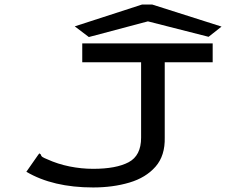

<svg xmlns="http://www.w3.org/2000/svg" viewBox="-20 -814 1040 845"><path d="M390 11Q213 11 96 -58L147 -131L153 -139L159 -135Q161 -127 167 -123Q173 -119 188 -113Q234 -92 286 -81.5Q338 -71 390 -71Q491 -71 546 -100Q601 -129 601 -208V-540H342V-623H916V-540H705V-209Q707 -129 664.5 -80.5Q622 -32 549.5 -10.5Q477 11 390 11ZM371 -651 309 -698 605 -794H650L955 -697L898 -652L631 -720Z"/></svg>

Font: Inconsolata UltraExpanded Medium
Style: Regular
Weight: 500
Width: 9
Monospace: yes
Designer: Raph Levien, Cyreal, Brenton Simpson
Foundry: Raph Levien, Cyreal, Google
Version: Version 3.001; ttfautohint (v1.8.2.53-6de2)